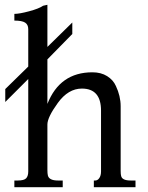

<svg xmlns="http://www.w3.org/2000/svg" viewBox="-20 -782 618 802"><path d="M546 0H372V-28H378Q388 -28 395 -38.5Q402 -49 402 -66V-320Q402 -412 322 -412Q265 -412 221.5 -352Q178 -292 178 -262V-72Q178 -57 180 -49Q185 -28 222 -28H242V0H40V-28H54Q81 -28 89.5 -37.5Q98 -47 98 -66V-452L2 -356V-410L98 -504V-660Q98 -679 85 -687.5Q72 -696 40 -696V-724Q61 -724 102 -735Q143 -746 160 -758L178 -762V-586L282 -688V-640L178 -534V-348Q230 -480 366 -480Q402 -480 427.5 -464Q453 -448 464 -423Q484 -381 484 -338V-68Q484 -54 486 -47Q490 -28 526 -28H546Z"/></svg>

Font: Montaga
Style: Regular
Weight: 400
Designer: Alejandra Rodriguez
Foundry: Alejandra Rodriguez
Version: Version 1.001